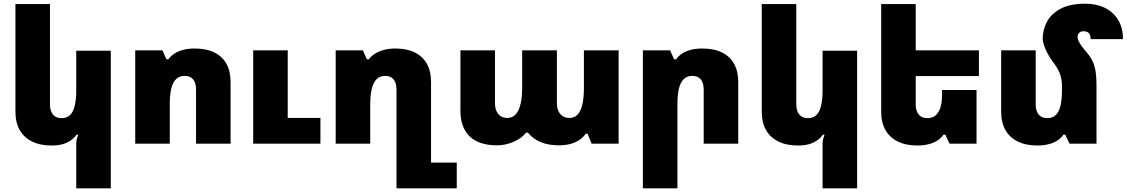

<svg xmlns="http://www.w3.org/2000/svg" viewBox="-20 -782 6132 1045"><path d="M583 243H395V-1Q395 -12 398 -24.5Q401 -37 406 -49H397Q382 -29 362.5 -16Q343 -3 318 3.5Q293 10 261 10Q198 10 154 -12Q110 -34 87 -74.5Q64 -115 64 -173V-760H252V-213Q252 -179 268 -159Q284 -139 315 -139Q345 -139 362.5 -157Q380 -175 387.5 -209Q395 -243 395 -292V-506H583Z M716 0V-508H864L886 -459H896Q911 -479 932 -492Q953 -505 980 -511.5Q1007 -518 1039 -518Q1103 -518 1146.5 -496.5Q1190 -475 1212.5 -434.5Q1235 -394 1235 -336V0H1047V-295Q1047 -330 1031.5 -349.5Q1016 -369 985 -369Q956 -369 938 -351Q920 -333 912 -299Q904 -265 904 -216V0ZM1358 0V-508H1546V-140H1724V0Z M2138 243V-295Q2138 -330 2122.5 -349.5Q2107 -369 2077 -369Q2034 -369 2014.5 -329.5Q1995 -290 1995 -216V0H1807V-508H1955L1977 -459H1987Q2002 -479 2024.5 -492Q2047 -505 2074 -511.5Q2101 -518 2131 -518Q2194 -518 2237.5 -496.5Q2281 -475 2303.5 -434.5Q2326 -394 2326 -336V103H2466V243Z M2686 9Q2586 9 2536 -40Q2486 -89 2486 -178V-508H2674V-221Q2674 -184 2691.5 -162Q2709 -140 2740 -140Q2782 -140 2802 -183Q2822 -226 2822 -302V-508H3011V-221Q3011 -197 3019 -178.5Q3027 -160 3042.5 -150Q3058 -140 3079 -140Q3107 -140 3124.5 -159.5Q3142 -179 3150 -215Q3158 -251 3158 -302V-508H3347V0H3200L3178 -54H3168Q3153 -33 3131.5 -19Q3110 -5 3082.5 2Q3055 9 3023 9Q2965 9 2923 -8.5Q2881 -26 2853 -60H2843Q2821 -30 2776 -10.5Q2731 9 2686 9Z M3479 243V-508H3627L3649 -459H3659Q3674 -479 3695 -492Q3716 -505 3743 -511.5Q3770 -518 3802 -518Q3866 -518 3909.5 -496.5Q3953 -475 3975.5 -434.5Q3998 -394 3998 -336V0H3810V-295Q3810 -330 3794.5 -349.5Q3779 -369 3748 -369Q3719 -369 3701 -351Q3683 -333 3675 -299Q3667 -265 3667 -216V243Z M4645 243H4457V-1Q4457 -12 4460 -24.5Q4463 -37 4468 -49H4459Q4444 -29 4424.5 -16Q4405 -3 4380 3.5Q4355 10 4323 10Q4260 10 4216 -12Q4172 -34 4149 -74.5Q4126 -115 4126 -173V-760H4314V-213Q4314 -179 4330 -159Q4346 -139 4377 -139Q4407 -139 4424.5 -157Q4442 -175 4449.5 -209Q4457 -243 4457 -292V-506H4645Z M5295 -292V0H5148L5125 -49H5115Q5101 -29 5080 -16Q5059 -3 5032 3.5Q5005 10 4973 10Q4910 10 4866 -12Q4822 -34 4799 -74.5Q4776 -115 4776 -173V-760H4964V-213Q4964 -179 4980 -159Q4996 -139 5027 -139Q5057 -139 5074.5 -156Q5092 -173 5099.5 -200.5Q5107 -228 5107 -260V-292ZM4865 -508H5308V-368H4865Z M5948 -314V0H5801L5778 -49H5768Q5754 -29 5733 -16Q5712 -3 5685 3.5Q5658 10 5626 10Q5563 10 5519 -12Q5475 -34 5452 -74.5Q5429 -115 5429 -173V-508H5617V-213Q5617 -179 5633 -159Q5649 -139 5680 -139Q5710 -139 5727.5 -157Q5745 -175 5752.5 -209.5Q5760 -244 5760 -292V-316Q5760 -348 5749.5 -378.5Q5739 -409 5706 -452Q5690 -474 5678.5 -497Q5667 -520 5661 -539.5Q5655 -559 5655 -570Q5655 -620 5678.5 -664Q5702 -708 5753.5 -735Q5805 -762 5888 -762Q5947 -762 5993 -739.5Q6039 -717 6065.5 -674Q6092 -631 6092 -569H5916Q5916 -592 5906 -602Q5896 -612 5876 -612Q5863 -612 5854 -603.5Q5845 -595 5845 -582Q5845 -568 5853.5 -552.5Q5862 -537 5872.5 -524Q5883 -511 5890 -502Q5916 -473 5928 -445.5Q5940 -418 5944 -387Q5948 -356 5948 -314Z"/></svg>

Font: Noto Sans Armenian Black
Style: Regular
Weight: 900
Version: Version 2.007